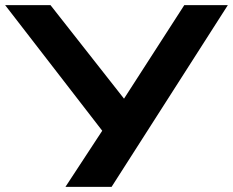

<svg xmlns="http://www.w3.org/2000/svg" viewBox="-33 -725 904 745"><path d="M221 0 377 -238 382 -194 -13 -705H163L457 -331H441L682 -705H851L400 0Z"/></svg>

Font: Nunito Sans 7pt Expanded
Style: Bold
Weight: 700
Width: 7
Designer: Vernon Adams
Foundry: Vernon Adams
Version: Version 3.101;gftools[0.9.27]